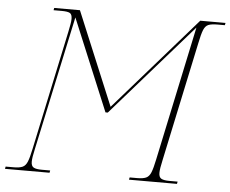

<svg xmlns="http://www.w3.org/2000/svg" viewBox="-63 -773 1000 833"><g transform="rotate(5 437.0 -357.0)"><path d="M-12 0 -10 -10H25Q50 -10 63.5 -16Q77 -22 84.5 -40.5Q92 -59 100 -98L210 -616Q214 -636 216.5 -649.5Q219 -663 219 -673Q219 -693 209 -698.5Q199 -704 173 -704H138L140 -714H252L421 -308L776 -714H886L884 -704H853Q826 -704 812.5 -698.5Q799 -693 791.5 -674.5Q784 -656 776 -616L666 -98Q657 -59 657 -41Q657 -22 668 -16Q679 -10 703 -10H739L737 0H528L530 -10H563Q588 -10 601.5 -16Q615 -22 622.5 -40.5Q630 -59 638 -98L762 -683L411 -282H401L235 -681L110 -98Q101 -59 101 -41Q101 -22 112 -16Q123 -10 147 -10H184L182 0Z"/></g></svg>

Font: Noto Serif Display SemiCondensed Thin
Style: Italic
Weight: 100
Width: 4
Italic angle: -12°
Designer: Monotype Design Team
Foundry: Monotype Imaging Inc.
Version: Version 2.009